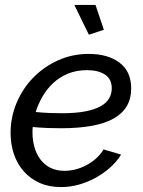

<svg xmlns="http://www.w3.org/2000/svg" viewBox="-20 -750 579 780"><path d="M228 10Q179 10 141 -7Q103 -24 76.5 -54Q50 -84 36.5 -124Q23 -164 23 -210Q23 -273 47 -331Q71 -389 114 -433.5Q157 -478 215 -504.5Q273 -531 341 -531Q418 -531 465.5 -495.5Q513 -460 513 -390Q513 -310 443.5 -269.5Q374 -229 228 -229Q204 -229 174.5 -230Q145 -231 113 -234Q112 -228 112 -222Q112 -216 112 -211Q112 -180 120 -152Q128 -124 144 -102.5Q160 -81 184.5 -68.5Q209 -56 242 -56Q288 -56 332 -79.5Q376 -103 401 -143L472 -122Q454 -93 427 -69Q400 -45 368 -27.5Q336 -10 300.5 0Q265 10 228 10ZM333 -465Q290 -465 255.5 -450.5Q221 -436 195.5 -412Q170 -388 152.5 -357.5Q135 -327 125 -295Q155 -292 181.5 -291Q208 -290 231 -290Q288 -290 326.5 -297.5Q365 -305 389 -318.5Q413 -332 423.5 -350.5Q434 -369 434 -391Q434 -429 406.5 -447Q379 -465 333 -465ZM282 -730H368L402 -629L341 -609Z"/></svg>

Font: PTCRaleway Medium
Style: Italic
Weight: 500
Italic angle: -12°
Designer: Matt McInerney, Pablo Impallari, Rodrigo Fuenzalida
Foundry: Matt McInerney, Pablo Impallari, Rodrigo Fuenzalida
Version: Version 3.000g; ttfautohint (v1.5) -l 8 -r 28 -G 28 -x 14 -D